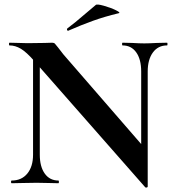

<svg xmlns="http://www.w3.org/2000/svg" viewBox="-20 -815 775 854"><path d="M127 -602 157 -600V-127Q157 -74 179 -43Q201 -12 240 -12Q242 -12 242 -6Q242 0 240 0Q212 0 197 -1L143 -2L81 -1Q64 0 32 0Q29 0 29 -6Q29 -12 32 -12Q76 -12 101.5 -43Q127 -74 127 -127ZM626 18 133 -543Q98 -583 73 -598Q48 -613 22 -613Q20 -613 20 -619Q20 -625 22 -625L64 -624Q77 -623 102 -623L178 -624Q192 -625 212 -625Q220 -625 224 -621Q228 -617 238 -604Q255 -581 262 -573L629 -150L637 15Q637 18 632.5 19Q628 20 626 18ZM637 15 608 -15V-497Q608 -551 586 -582Q564 -613 525 -613Q523 -613 523 -619Q523 -625 525 -625L568 -624Q600 -622 622 -622Q642 -622 678 -624L723 -625Q725 -625 725 -619Q725 -613 723 -613Q683 -613 660 -581.5Q637 -550 637 -497ZM283 -678Q279 -678 278 -682.5Q277 -687 280 -689Q309 -710 361 -755Q391 -781 406 -793Q411 -798 441.5 -789.5Q472 -781 495.5 -769.5Q519 -758 507 -756Q445 -741 393.5 -722.5Q342 -704 285 -679Z"/></svg>

Font: Cormorant Unicase
Style: Bold
Weight: 700
Designer: Christian Thalmann (Catharsis Fonts)
Foundry: Catharsis Fonts
Version: Version 4.000